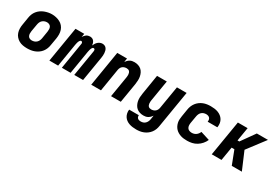

<svg xmlns="http://www.w3.org/2000/svg" viewBox="25 -1418 3549 2508"><g transform="rotate(30 1800.0 -164.0)"><path d="M256 8Q224 8 192.5 2.5Q161 -3 134 -18Q107 -33 87 -56Q67 -79 57 -108.5Q47 -138 46.5 -170.5Q46 -203 52 -235L70 -345Q74 -373 84.5 -400Q95 -427 113.5 -450.5Q132 -474 156.5 -491.5Q181 -509 208.5 -519.5Q236 -530 263.5 -535.5Q291 -541 320 -541Q352 -541 383 -533.5Q414 -526 441 -512Q468 -498 488 -474.5Q508 -451 518 -421.5Q528 -392 528.5 -359.5Q529 -327 524 -295L505 -185Q501 -157 490.5 -130Q480 -103 462 -79.5Q444 -56 419.5 -38.5Q395 -21 367.5 -10.5Q340 0 312 4Q284 8 256 8ZM259 -112Q277 -112 295.5 -118Q314 -124 328.5 -137.5Q343 -151 351 -168.5Q359 -186 362 -204L380 -314Q383 -333 382.5 -352Q382 -371 374 -386.5Q366 -402 349.5 -410Q333 -418 314 -418Q296 -418 278 -411.5Q260 -405 246 -392Q232 -379 224.5 -361.5Q217 -344 214 -326L195 -216Q192 -197 192.5 -178.5Q193 -160 200.5 -144Q208 -128 224 -120Q240 -112 259 -112Z M590 0 678 -530H810L801 -477Q809 -490 818.5 -501.5Q828 -513 840 -521.5Q852 -530 866.5 -534Q881 -538 894 -538Q912 -538 927.5 -531.5Q943 -525 953 -512Q963 -499 968 -483Q973 -467 975 -450Q982 -467 992 -483Q1002 -499 1016 -511.5Q1030 -524 1047.5 -531Q1065 -538 1082 -538Q1101 -538 1117 -530.5Q1133 -523 1143 -509Q1153 -495 1157.5 -478Q1162 -461 1163.5 -443Q1165 -425 1163.5 -406.5Q1162 -388 1159 -369L1098 0H965L1030 -391Q1031 -398 1031 -404.5Q1031 -411 1029 -417Q1027 -423 1022 -426.5Q1017 -430 1010 -430Q1002 -430 995.5 -424Q989 -418 985.5 -410.5Q982 -403 979 -395Q976 -387 974 -379Q972 -371 970.5 -363Q969 -355 967 -347L910 0H778L842 -391Q844 -398 844 -404.5Q844 -411 841.5 -417Q839 -423 834 -426.5Q829 -430 822 -430Q814 -430 808 -424Q802 -418 798 -410.5Q794 -403 791 -395Q788 -387 786 -379Q784 -371 782.5 -363Q781 -355 779 -347L722 0Z M1221 0 1308 -530H1455L1446 -473Q1456 -488 1469 -501Q1482 -514 1498 -523Q1514 -532 1531 -535Q1548 -538 1565 -538Q1594 -538 1621 -529.5Q1648 -521 1668.5 -503.5Q1689 -486 1701 -461Q1713 -436 1718 -409Q1723 -382 1721.5 -353Q1720 -324 1716 -295L1667 0H1520L1572 -314Q1574 -326 1574.5 -338Q1575 -350 1574 -361.5Q1573 -373 1569 -384Q1565 -395 1557.5 -403Q1550 -411 1538.5 -414.5Q1527 -418 1515 -418Q1500 -418 1484 -413.5Q1468 -409 1455 -398.5Q1442 -388 1434.5 -373Q1427 -358 1424 -342L1368 0Z M2021 213Q1993 213 1966 209.5Q1939 206 1914 197.5Q1889 189 1868 173.5Q1847 158 1833.5 136.5Q1820 115 1814.5 88Q1809 61 1813 34H1959Q1957 47 1961 59Q1965 71 1974 79Q1983 87 1995.5 90Q2008 93 2021 93Q2039 93 2057 87Q2075 81 2088.5 67Q2102 53 2109.5 36Q2117 19 2120 1L2129 -57Q2119 -42 2106 -29Q2093 -16 2077 -7Q2061 2 2044 5Q2027 8 2010 8Q1981 8 1954 -0.5Q1927 -9 1907 -26.5Q1887 -44 1874.5 -69Q1862 -94 1857 -121Q1852 -148 1853.5 -177Q1855 -206 1860 -235L1908 -530H2055L2003 -216Q2001 -204 2000.5 -192Q2000 -180 2001 -168.5Q2002 -157 2006 -146Q2010 -135 2017.5 -127Q2025 -119 2036.5 -115.5Q2048 -112 2060 -112Q2076 -112 2091.5 -116.5Q2107 -121 2120 -131.5Q2133 -142 2140.5 -157Q2148 -172 2151 -188L2208 -530H2354L2263 20Q2259 48 2249 74.5Q2239 101 2221.5 124.5Q2204 148 2180.5 165.5Q2157 183 2130 194Q2103 205 2075.5 209Q2048 213 2021 213Z M2671 8Q2645 8 2620.5 5.5Q2596 3 2573 -4.5Q2550 -12 2529.5 -24Q2509 -36 2493 -53Q2477 -70 2466.5 -91Q2456 -112 2450.5 -136Q2445 -160 2446.5 -185Q2448 -210 2452 -235L2470 -345Q2474 -373 2484.5 -399.5Q2495 -426 2512.5 -449.5Q2530 -473 2554 -491Q2578 -509 2605 -519.5Q2632 -530 2659.5 -534Q2687 -538 2715 -538Q2744 -538 2772 -534.5Q2800 -531 2825.5 -521.5Q2851 -512 2872.5 -495.5Q2894 -479 2908 -456Q2922 -433 2926.5 -405Q2931 -377 2927 -349Q2926 -347 2926 -345.5Q2926 -344 2925 -342H2780Q2780 -342 2780 -343Q2780 -344 2780 -344Q2783 -359 2780 -374Q2777 -389 2767.5 -399Q2758 -409 2744 -413.5Q2730 -418 2715 -418Q2697 -418 2678.5 -412Q2660 -406 2646 -392.5Q2632 -379 2624.5 -361.5Q2617 -344 2614 -326L2595 -216Q2592 -196 2593.5 -176.5Q2595 -157 2605 -141.5Q2615 -126 2633 -119Q2651 -112 2671 -112Q2687 -112 2703.5 -116.5Q2720 -121 2734 -131Q2748 -141 2759 -155.5Q2770 -170 2776 -186L2912 -143Q2897 -108 2871.5 -78.5Q2846 -49 2813 -28.5Q2780 -8 2743 0Q2706 8 2671 8Z M3039 0 3127 -530H3274L3240 -325H3267L3413 -530H3581L3380 -265L3493 0H3341L3262 -205H3220L3186 0Z"/></g></svg>

Font: Iosevka Curly Heavy Extended
Style: Italic
Weight: 900
Width: 7
Italic angle: -9°
Monospace: yes
Designer: Belleve Invis
Foundry: Belleve Invis
Version: Version 11.1.0; ttfautohint (v1.8.3)